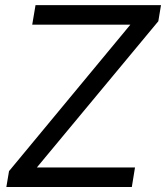

<svg xmlns="http://www.w3.org/2000/svg" viewBox="-20 -748 664 768"><path d="M5.4 0 16.1 -63.5 501.5 -649.4H108.9L122.1 -727.5H624L613.3 -663.1L127.4 -78.1H520L507.3 0Z"/></svg>

Font: Inter Display
Style: Italic
Weight: 400
Italic angle: -9.39999°
Designer: Rasmus Andersson
Foundry: rsms
Version: Version 4.000;git-a52131595